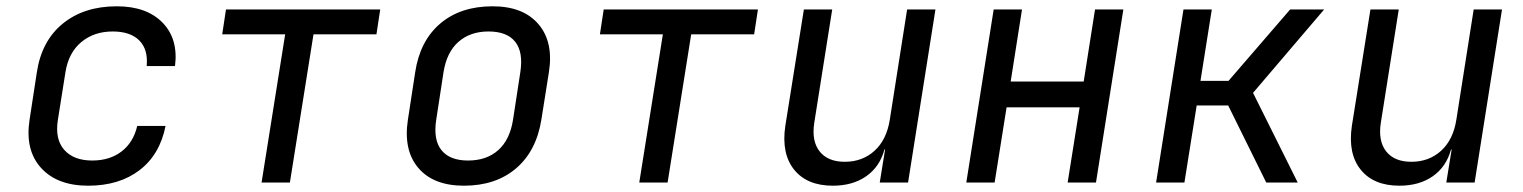

<svg xmlns="http://www.w3.org/2000/svg" viewBox="-20 -580 4840 610"><path d="M260 10Q162 10 110.5 -46.5Q59 -103 74 -200L97 -350Q112 -450 179.5 -505Q247 -560 351 -560Q446 -560 496.5 -508Q547 -456 536 -370H446Q451 -423 422.5 -451.5Q394 -480 338 -480Q279 -480 238.5 -446.5Q198 -413 188 -351L164 -200Q154 -138 184 -104Q214 -70 273 -70Q329 -70 366.5 -99Q404 -128 416 -180H506Q488 -89 423.5 -39.5Q359 10 260 10Z M811 0 886 -471H686L698 -550H1188L1176 -471H976L901 0Z M1454 10Q1357 10 1309 -46.5Q1261 -103 1276 -200L1299 -350Q1314 -450 1378.5 -505Q1443 -560 1545 -560Q1642 -560 1690.5 -503.5Q1739 -447 1724 -351L1700 -200Q1684 -100 1619.5 -45Q1555 10 1454 10ZM1467 -70Q1526 -70 1563 -103Q1600 -136 1610 -200L1633 -350Q1643 -414 1617 -447Q1591 -480 1532 -480Q1474 -480 1436.5 -447Q1399 -414 1389 -350L1366 -200Q1356 -136 1382.5 -103Q1409 -70 1467 -70Z M2011 0 2086 -471H1886L1898 -550H2388L2376 -471H2176L2101 0Z M2626 10Q2544 10 2503 -41Q2462 -92 2475 -180L2534 -550H2624L2567 -190Q2558 -132 2584 -99Q2610 -66 2664 -66Q2720 -66 2758.5 -101Q2797 -136 2807 -200L2862 -550H2952L2865 0H2775L2792 -105H2790Q2775 -50 2732 -20Q2689 10 2626 10Z M3050 0 3137 -550H3227L3191 -321H3423L3459 -550H3549L3462 0H3372L3410 -239H3178L3140 0Z M3653 0 3740 -550H3830L3794 -323H3883L4079 -550H4187L3961 -285L4103 0H4003L3882 -245H3782L3743 0Z M4426 10Q4344 10 4303 -41Q4262 -92 4275 -180L4334 -550H4424L4367 -190Q4358 -132 4384 -99Q4410 -66 4464 -66Q4520 -66 4558.5 -101Q4597 -136 4607 -200L4662 -550H4752L4665 0H4575L4592 -105H4590Q4575 -50 4532 -20Q4489 10 4426 10Z"/></svg>

Font: JetBrains Mono NL
Style: Italic
Weight: 400
Italic angle: -9°
Monospace: yes
Designer: Philipp Nurullin, Konstantin Bulenkov
Foundry: JetBrains
Version: Version 2.305; ttfautohint (v1.8.4.7-5d5b)